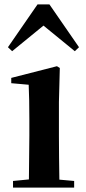

<svg xmlns="http://www.w3.org/2000/svg" viewBox="-20 -850 389 870"><path d="M319 -618 338 -636 204 -830H150L16 -636L35 -618L177 -734ZM110 0H316V-30L249 -36C248 -94 247 -180 247 -235V-388L251 -542L238 -550L31 -497V-473L110 -466C112 -418 113 -375 113 -308V-235L111 -37L39 -30V0Z"/></svg>

Font: Noto Serif CJK TC
Style: Bold
Weight: 700
Designer: Ryoko NISHIZUKA 西塚涼子 (kana & ideographs); Frank Grießhammer (Latin, Greek & Cyrillic); Wenlong ZHANG 张文龙 (bopomofo); San
Foundry: Adobe
Version: Version 2.001;hotconv 1.1.0;makeotfexe 2.6.0